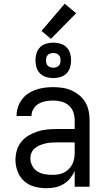

<svg xmlns="http://www.w3.org/2000/svg" viewBox="-20 -990 565 1018"><path d="M227 8Q196 8 164.5 0Q133 -8 109 -29Q85 -50 73.5 -80.5Q62 -111 62 -142Q62 -168 69.5 -193.5Q77 -219 93.5 -239Q110 -259 132.5 -272Q155 -285 179.5 -293Q204 -301 230 -303.5Q256 -306 282 -306H376V-353Q376 -375 368.5 -396Q361 -417 344 -431.5Q327 -446 305 -451.5Q283 -457 261 -457Q242 -457 222.5 -453.5Q203 -450 186 -440.5Q169 -431 158 -413.5Q147 -396 147 -376V-375H68V-378Q68 -401 75.5 -423Q83 -445 97 -463.5Q111 -482 130 -494.5Q149 -507 171 -514.5Q193 -522 215.5 -525Q238 -528 261 -528Q286 -528 310.5 -524.5Q335 -521 358 -511Q381 -501 400.5 -485Q420 -469 432.5 -447.5Q445 -426 450 -402Q455 -378 455 -353V0H376V-84Q367 -63 352 -44.5Q337 -26 317 -14Q297 -2 274 3Q251 8 227 8ZM258 -63Q274 -63 290 -65.5Q306 -68 320 -75.5Q334 -83 345.5 -94.5Q357 -106 364 -120.5Q371 -135 373.5 -150.5Q376 -166 376 -182V-235H282Q266 -235 251 -234Q236 -233 221 -229.5Q206 -226 191.5 -220Q177 -214 165 -204Q153 -194 147 -180Q141 -166 141 -150Q141 -130 151 -111Q161 -92 178.5 -81Q196 -70 216.5 -66.5Q237 -63 258 -63ZM263 -576Q244 -576 225 -581.5Q206 -587 192.5 -600.5Q179 -614 173.5 -632.5Q168 -651 168 -670Q168 -689 173.5 -707.5Q179 -726 192.5 -739.5Q206 -753 225 -758.5Q244 -764 263 -764Q281 -764 300 -758.5Q319 -753 332.5 -739.5Q346 -726 351.5 -707.5Q357 -689 357 -670Q357 -651 351.5 -632.5Q346 -614 332.5 -600.5Q319 -587 300 -581.5Q281 -576 263 -576ZM263 -631Q270 -631 278 -633.5Q286 -636 291.5 -641.5Q297 -647 299 -654.5Q301 -662 301 -670Q301 -678 299 -685.5Q297 -693 291.5 -698.5Q286 -704 278 -706.5Q270 -709 263 -709Q255 -709 247 -706.5Q239 -704 233.5 -698.5Q228 -693 226 -685.5Q224 -678 224 -670Q224 -662 226 -654.5Q228 -647 233.5 -641.5Q239 -636 247 -633.5Q255 -631 263 -631ZM250 -784 200 -826 323 -970 384 -920Z"/></svg>

Font: Iosevka Pride
Style: Regular
Weight: 400
Monospace: yes
Designer: Belleve Invis
Foundry: Belleve Invis
Version: Version 30.3.1; ttfautohint (v1.8.4)